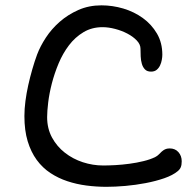

<svg xmlns="http://www.w3.org/2000/svg" viewBox="-20 -701 740 730"><path d="M72.8 -259.8Q72.8 -286.6 76.7 -316.7Q80.6 -346.7 87.4 -377.2Q94.2 -407.7 102.8 -437.5Q111.3 -467.3 121.1 -493.7Q132.8 -524.9 154.5 -558.1Q176.3 -591.3 207.3 -618.4Q238.3 -645.5 278.1 -663.1Q317.9 -680.7 365.7 -680.7Q407.7 -680.7 449 -668.5Q490.2 -656.2 523.2 -632.3Q556.2 -608.4 576.7 -573.5Q597.2 -538.6 597.2 -492.7Q597.2 -484.4 595.2 -473.4Q593.3 -462.4 588.6 -452.4Q584 -442.4 575.7 -435.5Q567.4 -428.7 554.2 -428.7Q539.1 -428.7 531 -437.3Q522.9 -445.8 519.3 -458.5Q515.6 -471.2 514.9 -486.6Q514.2 -502 514.2 -515.6Q514.2 -532.2 500 -547.1Q485.8 -562 464.4 -573.2Q442.9 -584.5 417.5 -591.1Q392.1 -597.7 370.1 -597.7Q329.1 -597.7 297.4 -578.6Q265.6 -559.6 242.2 -528.8Q218.8 -498 202.9 -460Q187 -421.9 177.2 -384Q167.5 -346.2 163.3 -312Q159.2 -277.8 159.2 -255.9Q159.2 -212.4 177.7 -178.2Q196.3 -144 226.6 -120.4Q256.8 -96.7 294.9 -84.2Q333 -71.8 372.6 -71.8Q392.1 -71.8 418.5 -73.2Q444.8 -74.7 472.2 -78.4Q499.5 -82 525.6 -88.4Q551.8 -94.7 570.3 -104Q578.1 -107.9 583.5 -113.5Q588.9 -119.1 594.5 -124.3Q600.1 -129.4 607.2 -133.1Q614.3 -136.7 625 -136.7Q646 -136.7 658.4 -122.6Q670.9 -108.4 670.9 -87.9Q670.9 -74.2 667.5 -65.7Q664.1 -57.1 655.8 -50.3Q637.2 -34.7 604.7 -23.4Q572.3 -12.2 534.2 -4.9Q496.1 2.4 456.8 5.9Q417.5 9.3 384.8 9.3Q346.7 9.3 308.8 4.4Q271 -0.5 236.3 -12Q201.7 -23.4 171.6 -43.2Q141.6 -63 119.6 -93Q97.7 -123 85.2 -164.1Q72.8 -205.1 72.8 -259.8Z"/></svg>

Font: Short Stack
Style: Regular
Weight: 400
Designer: James Grieshaber
Foundry: James Grieshaber
Version: Version 1.002